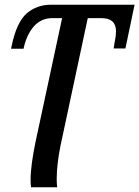

<svg xmlns="http://www.w3.org/2000/svg" viewBox="-20 -556 592 816"><path d="M112 240Q111 233 110.5 225.5Q110 218 110 209Q110 177 115.5 136.5Q121 96 130 52L244 -479H203Q155 -479 124 -444Q93 -409 80 -349H27L30 -363Q51 -462 93.5 -499Q136 -536 198 -536H552L513 -350H463L469 -387Q471 -395 472 -405Q473 -415 473 -424Q473 -479 410 -479H353L237 64Q230 99 225.5 135.5Q221 172 221 203Q221 213 221.5 222.5Q222 232 223 240Z"/></svg>

Font: Noto Serif Medium
Style: Italic
Weight: 500
Italic angle: -12°
Designer: Monotype Design Team
Foundry: Monotype Imaging Inc.
Version: Version 2.014; ttfautohint (v1.8.4.7-5d5b)